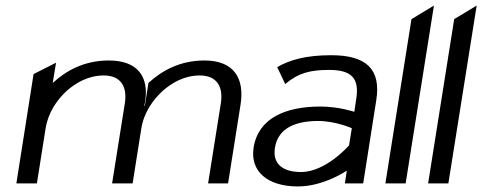

<svg xmlns="http://www.w3.org/2000/svg" viewBox="-20 -661 1738 692"><path d="M39 0H113L144 -196C153 -255 185 -301 221 -334C254 -363 299 -389 354 -389C417 -389 439 -347 430 -289L384 0H456H458L489 -196C498 -255 531 -301 567 -334C600 -363 645 -389 700 -389C763 -389 785 -347 776 -289L730 0H802L847 -284C862 -379 823 -443 717 -443C627 -443 562 -405 515 -362L502 -280L500 -279L503 -295C517 -383 478 -443 372 -443C282 -443 217 -405 170 -362L182 -435L101 -394Z M894 -129C881 -44 943 11 1054 11C1147 11 1230 -46 1230 -46L1223 0H1289L1336 -299C1354 -410 1302 -462 1174 -462C1082 -462 1024 -445 979 -419L1008 -358C1055 -398 1098 -409 1166 -409C1245 -409 1276 -381 1264 -305L1257 -258C1257 -258 1201 -277 1135 -277C1010 -277 911 -236 894 -129ZM971 -129C983 -204 1053 -225 1127 -225C1189 -225 1248 -199 1248 -199L1238 -137C1238 -137 1155 -41 1065 -41C1002 -41 961 -68 971 -129Z M1369 0H1442L1544 -641L1463 -592Z M1523 0H1596L1698 -641L1617 -592Z"/></svg>

Font: Charger Sport
Style: DfExtObl
Weight: 400
Designer: Jasper
Foundry: Cannot Into Space Fonts
Version: Version 1.1